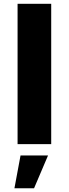

<svg xmlns="http://www.w3.org/2000/svg" viewBox="-20 -762 364 1015"><path d="M72.9 -742H250.7V0H72.9ZM88.6 59.7H234L160 233.3H56.3Z"/></svg>

Font: Alexandria
Style: Regular
Weight: 400
Designer: Mohamed Gaber
Foundry: Kief Type Foundry
Version: Version 5.100